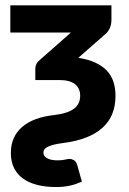

<svg xmlns="http://www.w3.org/2000/svg" viewBox="-20 -536 493 734"><path d="M115 -272.5Q115 -293.5 133 -307.5L251 -411.5H19.5V-515.5H406V-459.5Q406 -441.5 398.5 -426Q391 -410.5 378 -401.5L279.5 -315Q317.5 -309 344.5 -296.5Q371.5 -284 388.8 -265.5Q406 -247 413.8 -222.8Q421.5 -198.5 421.5 -169.5Q421.5 -91.5 371 -46.8Q320.5 -2 223 10.5Q199 13.5 184 17.5Q169 21.5 160.5 26.2Q152 31 149 36.2Q146 41.5 146 47.5Q146 61.5 160.5 69.2Q175 77 200.5 77Q210 77 216.8 76.2Q223.5 75.5 228.8 74.2Q234 73 238 72.2Q242 71.5 246 71.5Q254 71.5 262.8 76.5Q271.5 81.5 276 97.5L293 158.5Q280 164 268.8 167.8Q257.5 171.5 245.8 174Q234 176.5 221.2 177.8Q208.5 179 193.5 179Q154.5 179 122.8 171Q91 163 68.5 147Q46 131 33.8 106.5Q21.5 82 21.5 49Q21.5 -13.5 64.5 -50.5Q107.5 -87.5 186 -96Q237.5 -102 262 -120Q286.5 -138 286.5 -170Q286.5 -198.5 266.8 -214.2Q247 -230 207 -230H115Z"/></svg>

Font: Lato 2
Style: Regular
Weight: 800
Designer: Lukasz Dziedzic with Adam Twardoch and Botio Nikoltchev
Foundry: tyPoland Lukasz Dziedzic
Version: Version 2.015; 2015-08-06; http://www.latofonts.com/